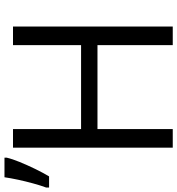

<svg xmlns="http://www.w3.org/2000/svg" viewBox="12 -805 792 858"><g transform="rotate(-90 408.0 -376.0)"><path d="M718.3 0H635.3V-336.4H260.3V0H177.2V-713.9H260.3V-409.7H635.3V-713.9H718.3ZM-1 -552.7V-565.9Q8.3 -590.8 17.3 -623.8Q26.4 -656.7 33.7 -690.7Q41 -724.6 44.9 -752H132.3V-741.2Q127 -718.3 113.3 -684.6Q99.6 -650.9 82.5 -615.7Q65.4 -580.6 48.8 -552.7Z"/></g></svg>

Font: Open Sans
Style: Regular
Weight: 400
Designer: Monotype Design Team
Foundry: Monotype Imaging Inc.
Version: Version 3.000; ttfautohint (v1.8.4)